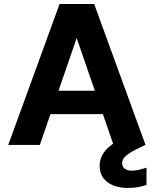

<svg xmlns="http://www.w3.org/2000/svg" viewBox="-20 -720 764 954"><path d="M21 0 276 -700H448L703 0H544L361 -531L178 0ZM132 -153 172 -269H539L578 -153ZM616 214Q577 214 545 202Q513 190 494 165.5Q475 141 475 104Q475 76 488.5 50Q502 24 535 -1Q568 -26 627 -50L670 -69L702 0L653 24Q617 43 602 58Q587 73 587 91Q587 108 599.5 118Q612 128 635 128Q650 128 669 124Q688 120 708 113V199Q688 206 664.5 210Q641 214 616 214Z"/></svg>

Font: DM Sans 12pt Black
Style: Regular
Weight: 900
Version: Version 4.004;gftools[0.9.30]